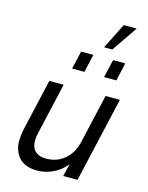

<svg xmlns="http://www.w3.org/2000/svg" viewBox="-132 -973 816 1061"><g transform="rotate(15 276.5 -442.0)"><path d="M367.7 -745.6 440.9 -892.1H515.1L414.6 -745.6ZM227.5 -586.4 251.5 -689.9H321.3L297.9 -586.4ZM410.2 -586.4 434.1 -689.9H503.9L480.5 -586.4ZM185.5 8.3Q150.4 8.3 123.5 -2.2Q96.7 -12.7 80.8 -30.8Q64.9 -48.8 56.2 -73.7Q47.4 -98.6 48.1 -127.2Q48.8 -155.8 54.7 -187.5L123.5 -487.8H205.6L138.7 -195.8Q124 -134.8 144 -101.6Q164.1 -68.4 216.8 -68.4Q277.8 -68.4 322 -105.2Q366.2 -142.1 381.8 -210L445.3 -487.8H527.3L415.5 0H333.5L351.1 -71.8Q317.9 -31.7 274.2 -11.7Q230.5 8.3 185.5 8.3Z"/></g></svg>

Font: HK Grotesk Medium Legacy Italic
Style: Regular
Weight: 500
Italic angle: -13°
Designer: Alfredo Marco Pradil
Foundry: Hanken Design Co.
Version: Version 2.022;PS 002.022;hotconv 1.0.88;makeotf.lib2.5.64775